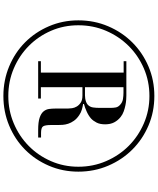

<svg xmlns="http://www.w3.org/2000/svg" viewBox="81 -836 930 1132"><g transform="rotate(90 546.0 -270.0)"><path d="M616 -389V-449V-459Q616 -473 613.5 -487.5Q611 -502 597 -514Q583 -527 563.5 -530Q544 -533 527 -533H494V-306H527H530Q534 -306 542.5 -306Q551 -306 561 -307.5Q571 -309 580.5 -312.5Q590 -316 597 -322Q611 -335 613.5 -353.5Q616 -372 616 -389ZM341 -550H543Q553 -550 568 -549Q583 -548 600.5 -544.5Q618 -541 636.5 -534.5Q655 -528 670 -516Q690 -500 701.5 -478Q713 -456 713 -425Q713 -394 702.5 -374Q692 -354 679 -342Q662 -327 637.5 -316Q613 -305 593 -300V-295Q607 -293 625 -288Q643 -283 659 -272Q680 -258 692 -241Q704 -224 709.5 -207Q715 -190 716 -174.5Q717 -159 717 -149V-146V-107Q717 -71 725 -59Q733 -47 764 -47H791V-30H746Q700 -30 674.5 -38.5Q649 -47 637 -61.5Q625 -76 622.5 -94Q620 -112 620 -131V-143V-205Q620 -215 618 -229.5Q616 -244 608 -257.5Q600 -271 585 -281Q570 -291 543 -291H494V-46H561V-30H341V-46H408V-534H341ZM100 -267Q100 -361 135 -443Q170 -525 230.5 -585.5Q291 -646 372 -680.5Q453 -715 546 -715Q639 -715 720 -680.5Q801 -646 861.5 -585.5Q922 -525 957 -443Q992 -361 992 -267Q992 -174 957 -93Q922 -12 862 47.5Q802 107 720.5 141Q639 175 546 175Q453 175 371.5 141Q290 107 230 47.5Q170 -12 135 -93Q100 -174 100 -267ZM129 -267Q129 -181 161.5 -106Q194 -31 250.5 25Q307 81 383 113.5Q459 146 546 146Q631 146 707 114Q783 82 840 26Q897 -30 930 -105.5Q963 -181 963 -267Q963 -354 930 -430.5Q897 -507 840.5 -563.5Q784 -620 708 -653Q632 -686 546 -686Q459 -686 383 -653Q307 -620 250.5 -563Q194 -506 161.5 -430Q129 -354 129 -267Z"/></g></svg>

Font: EIisabethische
Style: Book
Weight: 400
Designer: Salychow
Version: Version 1.3